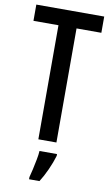

<svg xmlns="http://www.w3.org/2000/svg" viewBox="-101 -764 598 1036"><g transform="rotate(10 197.5 -246.5)"><path d="M247 0H148V-625H11V-714H383V-625H247ZM261 71Q250 108 231.5 149Q213 190 193 221H136V209Q141 192 147 164.5Q153 137 158.5 109Q164 81 165 61H261Z"/></g></svg>

Font: Noto Sans Georgian ExtraCondensed Medium
Style: Regular
Weight: 500
Width: 2
Designer: Monotype Design Team, Akaki Razmadze
Foundry: Google LLC
Version: Version 2.005; ttfautohint (v1.8.4.7-5d5b)